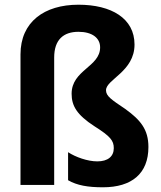

<svg xmlns="http://www.w3.org/2000/svg" viewBox="-20 -785 682 815"><path d="M551 -596C551 -707 453 -765 313 -765C168 -765 67 -692 67 -554V0H210V-541C210 -616 249 -650 313 -650C371 -650 405 -624 405 -584C405 -501 284 -488 284 -387C284 -337 305 -298 381 -249C449 -206 463 -188 463 -156C463 -121 438 -100 393 -100C352 -100 301 -118 269 -139V-20C307 2 353 10 417 10C539 10 610 -48 610 -161C610 -236 576 -276 511 -323C453 -362 430 -377 430 -402C430 -448 551 -481 551 -596Z"/></svg>

Font: Noto Sans Devanagari SemiCondensed
Style: Bold
Weight: 700
Width: 4
Designer: Jelle Bosma - Monotype Design Team
Foundry: Monotype Imaging Inc.
Version: Version 2.004